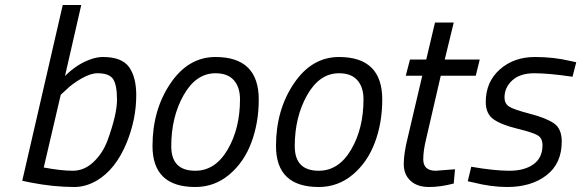

<svg xmlns="http://www.w3.org/2000/svg" viewBox="-20 -738 2325 768"><path d="M392 -510Q467 -510 496 -470Q525 -430 525 -357Q525 -262 487 -168Q443 -60 366 -15Q322 10 278 10Q194 10 102 -8L69 -15L231 -718H305L240 -434Q289 -483 346 -502Q370 -510 392 -510ZM155 -68Q225 -55 271 -55Q317 -55 354 -90Q391 -125 410 -176Q448 -280 448 -339Q448 -398 432.5 -421.5Q417 -445 370 -445Q342 -445 305 -423.5Q268 -402 246 -380L223 -359Z M842 -510Q1015 -510 1015 -340Q1015 -247 985.5 -168Q956 -89 897 -39.5Q838 10 761 10Q590 10 590 -154Q590 -298 661.5 -404Q733 -510 842 -510ZM761 -55Q841 -55 890.5 -139.5Q940 -224 940 -341Q940 -389 915.5 -417Q891 -445 842 -445Q764 -445 714.5 -357.5Q665 -270 665 -153Q665 -55 761 -55Z M1336 -510Q1509 -510 1509 -340Q1509 -247 1479.5 -168Q1450 -89 1391 -39.5Q1332 10 1255 10Q1084 10 1084 -154Q1084 -298 1155.5 -404Q1227 -510 1336 -510ZM1255 -55Q1335 -55 1384.5 -139.5Q1434 -224 1434 -341Q1434 -389 1409.5 -417Q1385 -445 1336 -445Q1258 -445 1208.5 -357.5Q1159 -270 1159 -153Q1159 -55 1255 -55Z M1673 -101Q1673 -55 1723 -55L1800 -61L1795 -4Q1743 10 1696 10Q1649 10 1622 -15Q1595 -40 1595 -82Q1595 -124 1611 -188L1669 -435H1603L1620 -500H1685L1720 -648H1795L1759 -500H1899L1883 -435H1743L1685 -184Q1673 -136 1673 -101Z M2270 -431Q2175 -445 2117.5 -445Q2060 -445 2029 -416.5Q1998 -388 1998 -348Q1998 -324 2016 -312Q2034 -300 2099.5 -283Q2165 -266 2196 -244.5Q2227 -223 2227 -172Q2227 -84 2166 -37Q2105 10 2009 10Q1945 10 1874 -8L1851 -13L1865 -71Q1957 -55 2017.5 -55Q2078 -55 2114 -81Q2150 -107 2150 -157Q2150 -185 2131 -196.5Q2112 -208 2048.5 -223.5Q1985 -239 1954 -261Q1923 -283 1923 -330Q1923 -410 1979 -460Q2035 -510 2120 -510Q2195 -510 2262 -494L2285 -489Z"/></svg>

Font: TitilliumWebItalic
Style: Italic
Weight: 400
Italic angle: -13°
Version: Version 1.001;PS 57.000;hotconv 1.0.70;makeotf.lib2.5.55311